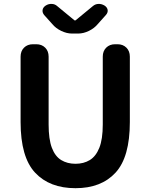

<svg xmlns="http://www.w3.org/2000/svg" viewBox="-20 -973 788 1007"><path d="M376 14Q240 14 164 -67.5Q88 -149 88 -333V-676Q88 -705 106 -723Q124 -741 153 -741H170Q199 -741 217 -723Q235 -705 235 -676V-320Q235 -243 252 -198Q269 -153 301 -133.5Q333 -114 376 -114Q419 -114 451 -133.5Q483 -153 501 -198Q519 -243 519 -320V-676Q519 -705 537 -723Q555 -741 584 -741H596Q625 -741 643 -723Q661 -705 661 -676V-333Q661 -149 586 -67.5Q511 14 376 14ZM358 -797Q330 -797 301 -811Q272 -825 254 -847L211 -895Q201 -908 203.5 -921.5Q206 -935 220 -944Q234 -953 251 -952.5Q268 -952 280 -941L371 -866H376L467 -941Q480 -952 496.5 -952.5Q513 -953 528 -944Q542 -935 544.5 -921.5Q547 -908 536 -895L493 -847Q475 -825 446.5 -811Q418 -797 389 -797Z"/></svg>

Font: Chiron GoRound TC
Style: Bold
Weight: 700
Designer: Ryoko NISHIZUKA 西塚涼子 (kana, bopomofo & ideographs); Paul D. Hunt (Latin, Greek & Cyrillic); Sandoll Communications 산돌커뮤니
Foundry: Adobe
Version: Version 1.000;hotconv 1.1.1;makeotfexe 2.6.0